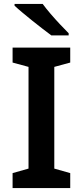

<svg xmlns="http://www.w3.org/2000/svg" viewBox="-20 -956 421 976"><path d="M337 0H44V-76L125 -99V-616L44 -638V-714H337V-638L256 -616V-99L337 -76ZM197 -936Q213 -914 236.5 -886.5Q260 -859 285 -832.5Q310 -806 329 -787V-776H241Q221 -791 195.5 -810.5Q170 -830 144 -851Q118 -872 94 -892Q70 -912 54 -927V-936Z"/></svg>

Font: Noto Sans Hebrew Thin SemiBold
Style: Regular
Weight: 600
Version: Version 3.001